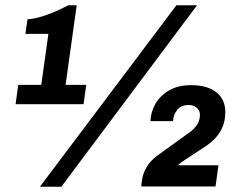

<svg xmlns="http://www.w3.org/2000/svg" viewBox="-20 -706 926 726"><path d="M228 -385H306L296 -312H39L49 -385H136L163 -578H76L84 -633Q116 -635 157.5 -650Q199 -665 238 -686H270ZM647 -686H725L212 0H131ZM832 -282Q832 -204 762 -156L683 -104Q661 -90 653 -81H806L795 -1H514L516 -19Q523 -79 574 -117L696 -205Q736 -233 736 -272Q736 -288 724 -298.5Q712 -309 693 -309Q666 -309 651 -291.5Q636 -274 634 -248H549Q550 -282 567.5 -313Q585 -344 619 -364Q653 -384 703 -384Q764 -384 798 -357Q832 -330 832 -282Z"/></svg>

Font: Chivo ExtraBold Italic
Style: Regular
Weight: 800
Italic angle: -8.05°
Designer: Hector Gatti
Foundry: Omnibus-Type
Version: Version 1.007